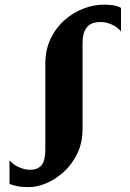

<svg xmlns="http://www.w3.org/2000/svg" viewBox="-20 -774 548 807"><path d="M101.5 12.5Q71 12.5 51.2 8.2Q31.5 4 20 -1V-100.5Q34.5 -82.5 58.8 -71.5Q83 -60.5 106.5 -60.5Q139 -60.5 154.8 -79.8Q170.5 -99 170.5 -146V-506Q170.5 -564.5 192.5 -610.8Q214.5 -657 250.8 -689Q287 -721 330.5 -737.8Q374 -754.5 417 -754.5Q436 -754.5 455.2 -751.8Q474.5 -749 488.5 -741V-641.5Q475 -659.5 450.5 -670.5Q426 -681.5 403 -681.5Q363 -681.5 345 -659.2Q327 -637 327 -592V-231.5Q327 -174.5 305.2 -129.2Q283.5 -84 248.8 -52.2Q214 -20.5 175 -4Q136 12.5 101.5 12.5Z"/></svg>

Font: Merriweather 96pt
Style: Bold
Weight: 700
Version: Version 2.100